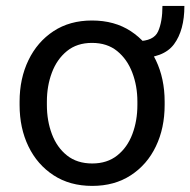

<svg xmlns="http://www.w3.org/2000/svg" viewBox="-20 -606 631 636"><path d="M518.1 -586.4H590.8Q590.8 -505.9 556.4 -459.5Q522 -413.1 434.6 -413.1V-469.7Q489.3 -469.7 503.7 -502Q518.1 -534.2 518.1 -586.4ZM44.9 -258.3V-269.5Q44.9 -345.7 74.2 -406.5Q103.5 -467.3 157.2 -502.7Q210.9 -538.1 284.7 -538.1Q359.4 -538.1 413.3 -502.7Q467.3 -467.3 496.3 -406.5Q525.4 -345.7 525.4 -269.5V-258.3Q525.4 -181.6 496.3 -121.1Q467.3 -60.5 413.3 -25.4Q359.4 9.8 285.6 9.8Q211.4 9.8 157.5 -25.4Q103.5 -60.5 74.2 -121.1Q44.9 -181.6 44.9 -258.3ZM135.3 -269.5V-258.3Q135.3 -206.1 151.9 -161.9Q168.5 -117.7 201.9 -91.1Q235.4 -64.5 285.6 -64.5Q335 -64.5 368.4 -91.1Q401.9 -117.7 418.5 -161.9Q435.1 -206.1 435.1 -258.3V-269.5Q435.1 -321.3 418.2 -365.5Q401.4 -409.7 368.2 -436.8Q335 -463.9 284.7 -463.9Q234.9 -463.9 201.7 -436.8Q168.5 -409.7 151.9 -365.5Q135.3 -321.3 135.3 -269.5Z"/></svg>

Font: RobotoDEMO
Style: Regular
Weight: 400
Designer: Christian Robertson
Foundry: Google
Version: Version 2.136